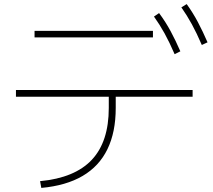

<svg xmlns="http://www.w3.org/2000/svg" viewBox="-20 -875 1040 939"><path d="M176 11Q346 -5 429 -93.5Q512 -182 512 -347V-402H58V-435H922V-402H546V-347Q546 -229 505.5 -145.5Q465 -62 384 -14.5Q303 33 182 44ZM149 -692V-724H728V-692ZM834 -610Q809 -668 785 -711.5Q761 -755 733 -794L758 -811Q790 -768 814.5 -722.5Q839 -677 862 -624ZM967 -655Q942 -713 918.5 -756Q895 -799 867 -839L893 -855Q924 -812 948 -766.5Q972 -721 995 -668Z"/></svg>

Font: M PLUS 1 Thin ExtraLight
Style: Regular
Weight: 250
Version: Version 1.001